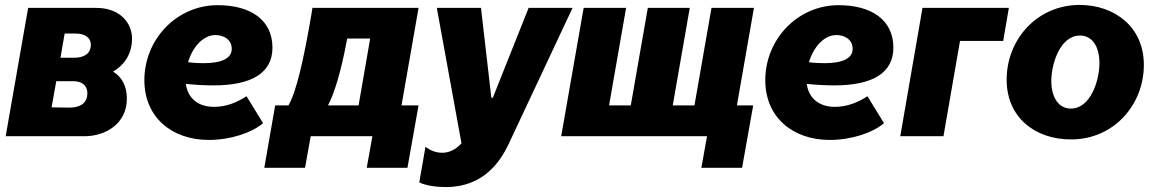

<svg xmlns="http://www.w3.org/2000/svg" viewBox="-20 -552 4681 778"><path d="M3 0H322C408 0 494 -51 494 -152C494 -204 474 -240 438 -262C489 -291 515 -340 515 -395C515 -463 462 -520 371 -520H94ZM189 -117 208 -223H278C314 -223 334 -203 334 -175C334 -130 300 -115 257 -116ZM225 -318 242 -416H287C326 -416 348 -398 348 -371C348 -333 319 -318 280 -318Z M826 15C916 15 1002 -15 1046 -53L979 -162C942 -138 898 -119 847 -119C788 -119 742 -149 733 -212C774 -208 811 -206 845 -206C1001 -206 1084 -257 1084 -359C1084 -471 996 -531 862 -531C696 -531 565 -393 565 -227C565 -77 676 15 826 15ZM742 -300C760 -361 803 -410 853 -410C885 -410 919 -393 919 -354C919 -315 877 -296 805 -296C784 -296 763 -297 742 -300Z M1051 128H1216L1239 0H1489L1466 128H1631L1676 -125H1607L1676 -520H1246L1241 -489C1210 -308 1181 -181 1149 -125H1095ZM1309 -125C1333 -169 1361 -258 1384 -381L1387 -396H1480L1433 -125Z M1787 206C1938 206 2006 104 2039 36L2300 -520H2122L1977 -156H1971L1929 -520H1750L1850 29C1824 57 1796 67 1773 67C1741 67 1721 55 1704 43L1679 187C1707 201 1751 206 1787 206Z M2822 128H2987L3032 -125H2966L3035 -520H2863L2794 -125H2706L2775 -520H2605L2536 -125H2448L2517 -520H2345L2254 0H2845Z M3342 15C3432 15 3518 -15 3562 -53L3495 -162C3458 -138 3414 -119 3363 -119C3304 -119 3258 -149 3249 -212C3290 -208 3327 -206 3361 -206C3517 -206 3600 -257 3600 -359C3600 -471 3512 -531 3378 -531C3212 -531 3081 -393 3081 -227C3081 -77 3192 15 3342 15ZM3258 -300C3276 -361 3319 -410 3369 -410C3401 -410 3435 -393 3435 -354C3435 -315 3393 -296 3321 -296C3300 -296 3279 -297 3258 -300Z M3628 0H3803L3870 -386H4045L4068 -520H3718Z M4320 13C4493 13 4615 -127 4615 -289C4615 -445 4494 -532 4355 -532C4182 -532 4059 -392 4059 -229C4059 -76 4174 13 4320 13ZM4319 -112C4270 -112 4240 -157 4240 -224C4240 -294 4276 -408 4356 -408C4406 -408 4435 -363 4435 -297C4435 -223 4398 -112 4319 -112Z"/></svg>

Font: Fixel Text 20240404 ExtraBold
Style: Italic
Weight: 800
Width: 4
Italic angle: -10°
Designer: AlfaBravo + MacPaw
Foundry: Kyrylo Tkachov, Marchela Mozhyna, Serhii Makarenko, Maria Weinstein, Zakhar Kryvoshyya
Version: Version 1.211;Glyphs 3.2 (3225)